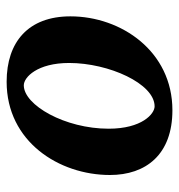

<svg xmlns="http://www.w3.org/2000/svg" viewBox="0 -540 552 593"><g transform="rotate(-90 276.5 -244.0)"><path d="M522 -303C522 -433 443 -500 320 -500C135 -500 32 -338 32 -181C32 -70 95 12 232 12C414 12 522 -146 522 -303ZM378 -307C378 -184 314 -43 244 -43C221 -43 175 -82 175 -185C175 -320 248 -447 309 -447C334 -447 378 -405 378 -307Z"/></g></svg>

Font: Veleka
Style: Bold Italic
Weight: 700
Italic angle: -12°
Designer: Stefan Peev, Context Ltd, 2016; SIL International, 1997-2014.
Foundry: Stefan Peev, Context Ltd, 2016
Version: Version 5.000